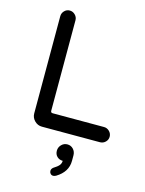

<svg xmlns="http://www.w3.org/2000/svg" viewBox="-137 -769 836 1107"><g transform="rotate(15 281.0 -215.5)"><path d="M93.8 -61.5V-641.6Q93.8 -660.2 106.9 -673.8Q120.1 -687.5 138.7 -687.5Q157.2 -687.5 170.9 -673.8Q184.6 -660.2 184.6 -641.6V-101.6Q184.6 -89.8 196.3 -89.8H502.9Q521.5 -89.8 535.2 -76.2Q548.8 -62.5 548.8 -43.9Q548.8 -25.4 535.2 -12.2Q521.5 1 502.9 1H156.2Q130.9 1 112.3 -17.6Q93.8 -36.1 93.8 -61.5ZM269.5 234.4Q269.5 221.7 281.2 212.9Q303.7 199.2 313.5 187.5Q323.2 175.8 323.2 160.2Q302.7 160.2 289.1 147Q275.4 133.8 275.4 112.3Q275.4 91.8 290 76.7Q304.7 61.5 325.2 61.5Q346.7 61.5 360.8 76.7Q375 91.8 375 114.3V146.5Q375 212.9 308.6 252.9Q298.8 257.8 292 257.8Q282.2 257.8 275.9 251Q269.5 244.1 269.5 234.4Z"/></g></svg>

Font: KTXP_ComRound
Style: Medium
Weight: 500
Version: Version 1.01;May 16, 2022;FontCreator 13.0.0.2683 64-bit